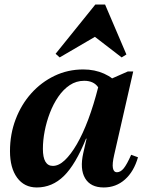

<svg xmlns="http://www.w3.org/2000/svg" viewBox="-20 -812 649 846"><path d="M142 14Q87 14 55.5 -29Q24 -72 24 -146Q24 -221 49 -286.5Q74 -352 118 -401Q162 -450 220.5 -478Q279 -506 347 -506Q397 -506 438.5 -487.5Q480 -469 504 -436L432 -341Q432 -399 412.5 -427.5Q393 -456 351 -456Q316 -456 287.5 -437Q259 -418 237 -386Q215 -354 200 -315Q185 -276 177 -235Q169 -194 169 -156Q169 -81 213 -81Q239 -81 265.5 -106Q292 -131 318.5 -176.5Q345 -222 369 -286Q393 -350 413 -429L466 -409L445 -201H359Q313 -87 261.5 -36.5Q210 14 142 14ZM437 14Q379 14 355 -26.5Q331 -67 347 -138L420 -456H450L543 -497H567L483 -129Q474 -90 477.5 -71.5Q481 -53 495 -53Q511 -53 525 -70Q539 -87 558 -130L588 -119Q570 -56 530.5 -21Q491 14 437 14ZM243 -559 225 -575 400 -792H443L537 -572L516 -559L390 -656H409Z"/></svg>

Font: Platypi Light SemiBold
Style: Italic
Weight: 600
Italic angle: -13°
Version: Version 1.200